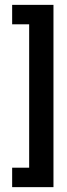

<svg xmlns="http://www.w3.org/2000/svg" viewBox="-20 -745 276 790"><path d="M30 25V-55H100V-645H30V-725H200V25Z"/></svg>

Font: Piscolabis
Style: Regular
Weight: 400
Designer: Ariel Martín Pérez
Foundry: Tunera Type Foundry
Version: Version 1.000